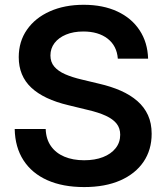

<svg xmlns="http://www.w3.org/2000/svg" viewBox="-20 -758 685 790"><path d="M326.2 11.7Q238.3 11.7 174.8 -16.6Q111.3 -44.9 76.7 -98.4Q42 -151.9 40.5 -227.1H168Q169.4 -185.5 189.5 -157Q209.5 -128.4 244.6 -113.5Q279.8 -98.6 326.2 -98.6Q370.6 -98.6 403.8 -111.6Q437 -124.5 455.8 -148.2Q474.6 -171.9 474.6 -203.6Q474.6 -230.5 459.7 -249.3Q444.8 -268.1 415.3 -281.7Q385.7 -295.4 341.3 -305.7L261.2 -325.2Q160.2 -349.1 108.6 -397.5Q57.1 -445.8 57.1 -522.9Q57.1 -587.4 91.1 -636Q125 -684.6 185.3 -711.4Q245.6 -738.3 324.2 -738.3Q403.8 -738.3 462.6 -710.9Q521.5 -683.6 554.4 -633.5Q587.4 -583.5 589.4 -516.6H464.8Q460.9 -569.3 422.9 -598.9Q384.8 -628.4 322.8 -628.4Q282.2 -628.4 251.7 -615.7Q221.2 -603 204.3 -580.8Q187.5 -558.6 187.5 -529.8Q187.5 -502.4 203.4 -483.9Q219.2 -465.3 248 -452.6Q276.9 -439.9 316.4 -430.7L387.7 -413.6Q437 -402.3 476.8 -384.8Q516.6 -367.2 545.2 -342.3Q573.7 -317.4 588.9 -284.2Q604 -251 604 -207.5Q604 -141.6 570.6 -92.3Q537.1 -43 474.9 -15.6Q412.6 11.7 326.2 11.7Z"/></svg>

Font: Inter 24pt SemiBold
Style: Regular
Weight: 600
Designer: Rasmus Andersson
Foundry: rsms
Version: Version 4.001;git-66647c0bb